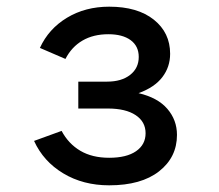

<svg xmlns="http://www.w3.org/2000/svg" viewBox="-20 -543 656 575"><path d="M307 12Q229 12 169.5 -23.8Q110 -59.5 82 -121L164.5 -151Q185 -112.5 220.5 -91.5Q256 -70.5 307 -70.5Q359 -70.5 387.5 -90.2Q416 -110 416 -144Q416 -178.5 386.2 -198.2Q356.5 -218 303 -218H214.5V-298.5H300.5Q344 -298.5 369.8 -318.8Q395.5 -339 395.5 -372.5Q395.5 -405 371.2 -422.8Q347 -440.5 304.5 -440.5Q259.5 -440.5 227 -421.5Q194.5 -402.5 176 -366.5L99.5 -399.5Q125.5 -456.5 180.5 -489.8Q235.5 -523 307 -523Q392 -523 440.8 -484Q489.5 -445 489.5 -382Q489.5 -342.5 466.2 -312Q443 -281.5 395 -264Q452.5 -250.5 481.2 -217Q510 -183.5 510 -139Q510 -72 456.5 -30Q403 12 307 12Z"/></svg>

Font: Overpass Mono Medium
Style: Regular
Weight: 500
Monospace: yes
Designer: Delve Withrington, Dave Bailey
Foundry: Delve Fonts LLC
Version: Version 4.000